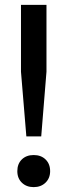

<svg xmlns="http://www.w3.org/2000/svg" viewBox="-20 -760 276 787"><path d="M88 -201 66 -466V-740H170.5V-466L149 -201ZM51 -58.5Q51 -88.5 69.5 -106.5Q88 -124.5 118 -124.5Q148.5 -124.5 167 -106.2Q185.5 -88 185.5 -58.5Q185.5 -29.5 166.5 -11.2Q147.5 7 118 7Q88.5 7 69.8 -11Q51 -29 51 -58.5Z"/></svg>

Font: Encode Sans Condensed Medium
Style: Regular
Weight: 500
Width: 3
Designer: Multiple Designers
Foundry: Impallari Type
Version: Version 2.000